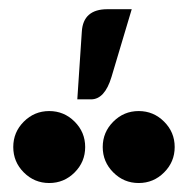

<svg xmlns="http://www.w3.org/2000/svg" viewBox="-20 -979 406 417"><path d="M281.2 -581.5Q249 -581.5 226.1 -604.5Q203.1 -627.4 203.1 -659.7Q203.1 -691.9 226.1 -714.8Q249 -737.8 281.2 -737.8Q313.5 -737.8 336.4 -714.8Q359.4 -691.9 359.4 -659.7Q359.4 -627.4 336.4 -604.5Q313.5 -581.5 281.2 -581.5ZM86.9 -581.5Q54.7 -581.5 31.7 -604.5Q8.8 -627.4 8.8 -659.7Q8.8 -691.9 31.7 -714.8Q54.7 -737.8 86.9 -737.8Q119.1 -737.8 142.1 -714.8Q165 -691.9 165 -659.7Q165 -627.4 142.1 -604.5Q119.1 -581.5 86.9 -581.5ZM177.7 -763.2H147.9L157.7 -910.2Q160.6 -959 213.4 -959H266.1L222.2 -812Q207.5 -763.2 177.7 -763.2Z"/></svg>

Font: Bainsley
Style: Bold
Weight: 700
Designer: Paul James MIller
Foundry: High-Logic / Made with FontCreator
Version: Version 1.411;March 28, 2021;FontCreator 13.0.0.2683 64-bit